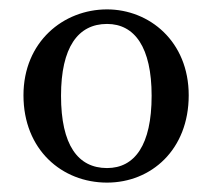

<svg xmlns="http://www.w3.org/2000/svg" viewBox="-20 -845 453 409"><path d="M208 -794C267 -794 303 -744 303 -641C303 -536 267 -487 208 -487C146 -487 110 -536 110 -641C110 -744 146 -794 208 -794ZM208 -825C115 -825 30 -756 30 -642C30 -526 112 -456 208 -456C302 -456 382 -526 382 -642C382 -757 298 -825 208 -825Z"/></svg>

Font: Source Han Serif CN SemiBold
Style: Regular
Weight: 600
Designer: Ryoko NISHIZUKA 西塚涼子 (kana & ideographs); Frank Grießhammer (Latin, Greek & Cyrillic); Wenlong ZHANG 张文龙 (bopomofo); San
Foundry: Adobe Systems Incorporated
Version: Version 1.000;PS 1;hotconv 16.6.53;makeotf.lib2.5.65590